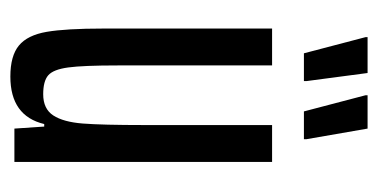

<svg xmlns="http://www.w3.org/2000/svg" viewBox="-204 -536 747 380"><g transform="rotate(90 170.0 -345.5)"><path d="M36 -176V-510H109V-205Q109 -136 113 -106.5Q117 -77 128.5 -67Q140 -57 166 -57Q195 -57 208 -77Q221 -97 224 -135.5Q227 -174 227 -257V-510H300V0H234L230 -59H225Q209 8 131 8Q90 8 69.5 -9Q49 -26 42.5 -64Q36 -102 36 -176ZM85 -573 53 -695V-699H124L140 -578V-573ZM200 -573 168 -695V-699H234L255 -578V-573Z"/></g></svg>

Font: Saira Ultra Condensed Medium
Style: Regular
Weight: 500
Width: 1
Designer: Hector Gatti with collaboration of the Omnibus-Type team
Foundry: Omnibus-Type
Version: Version 1.001; ttfautohint (v1.8)